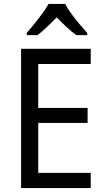

<svg xmlns="http://www.w3.org/2000/svg" viewBox="-20 -964 540 984"><path d="M445 0H88V-714H445V-636H176V-411H429V-334H176V-78H445ZM314 -944Q325 -922 345 -894.5Q365 -867 387 -841Q409 -815 427 -795V-784H371Q347 -801 321.5 -825Q296 -849 271 -875Q245 -849 220 -825Q195 -801 172 -784H117V-795Q135 -816 156.5 -842.5Q178 -869 197.5 -895.5Q217 -922 229 -944Z"/></svg>

Font: Noto Sans Gurmukhi UI SemiCondensed
Style: Regular
Weight: 400
Width: 4
Designer: Jelle Bosma - Monotype Design Team
Foundry: Monotype Imaging Inc.
Version: Version 2.004; ttfautohint (v1.8.4.7-5d5b)